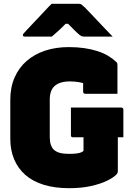

<svg xmlns="http://www.w3.org/2000/svg" viewBox="-20 -967 690 1007"><path d="M352 -403H616Q619 -403 621.5 -401.5Q624 -400 625.5 -398Q627 -396 627 -392V-247H363Q360 -247 358 -247.5Q356 -248 354.5 -249.5Q353 -251 352.5 -253Q352 -255 352 -258Q352 -294 352 -330.5Q352 -367 352 -403ZM341 -720Q385 -720 422.5 -714.5Q460 -709 491 -699Q522 -689 546.5 -674.5Q571 -660 590 -642Q594 -638 595 -634.5Q596 -631 596 -625Q596 -602 596 -576Q596 -550 596 -524.5Q596 -499 596 -475Q554 -475 507.5 -475Q461 -475 427 -475Q422 -475 419 -478Q416 -481 416 -486Q416 -498 416 -510Q416 -522 416 -535Q416 -548 416 -562L444 -524Q413 -533 391.5 -536.5Q370 -540 346 -540Q320 -540 300 -534Q280 -528 267 -516.5Q254 -505 247.5 -487Q241 -469 241 -445V-247Q241 -225 246.5 -208.5Q252 -192 262 -182Q274 -171 293 -165.5Q312 -160 342 -160Q365 -160 381 -162Q397 -164 406 -168Q415 -172 418 -176Q418 -202 418 -227Q418 -252 418 -276.5Q418 -301 418 -326H606L598 -306Q598 -247 598 -188Q598 -129 598 -68Q598 -64 596.5 -60.5Q595 -57 591 -52Q576 -36 541 -19Q506 -2 456 9Q406 20 343 20Q267 20 209 2Q151 -16 112.5 -50Q74 -84 54 -132Q34 -180 34 -239V-443Q34 -509 56.5 -560.5Q79 -612 120 -647.5Q161 -683 217 -701.5Q273 -720 341 -720ZM251 -947Q269 -947 295.5 -947Q322 -947 348.5 -947Q375 -947 394 -947Q402 -947 407 -943.5Q412 -940 425 -928Q432 -921 448.5 -903.5Q465 -886 486.5 -863.5Q508 -841 530 -817.5Q552 -794 571 -775Q536 -775 498 -775Q460 -775 425 -775Q414 -775 409 -777Q404 -779 397 -784Q386 -793 367.5 -811.5Q349 -830 315 -865L366 -842Q349 -842 331.5 -842Q314 -842 296 -842L346 -865Q314 -831 292.5 -811Q271 -791 252 -775H111Q107 -775 104.5 -776Q102 -777 101 -779Q100 -781 100 -783Q100 -787 103.5 -791Q107 -795 119 -808Q131 -821 148.5 -839.5Q166 -858 185.5 -878.5Q205 -899 222 -917.5Q239 -936 251 -947Z"/></svg>

Font: Recursive Black
Style: Regular
Weight: 900
Version: Version 1.085